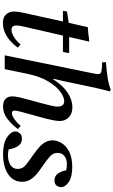

<svg xmlns="http://www.w3.org/2000/svg" viewBox="258 -1050 805 1362"><g transform="rotate(90 661.0 -369.5)"><path d="M348 -413H233L170 -139Q161 -100 161 -83Q161 -67 168 -57.5Q175 -48 193 -48Q214 -48 243 -65.5Q272 -83 295 -112Q308 -103 318 -92Q283 -43 238 -15Q193 13 145 13Q113 13 94.5 0Q76 -13 69 -31.5Q62 -50 62 -66Q62 -77 64 -93Q66 -109 71 -132L133 -413H58Q58 -421 59 -428Q60 -435 63 -442L142 -454Q149 -483 157.5 -519.5Q166 -556 173 -589Q197 -591 222.5 -593.5Q248 -596 272 -600L275 -596Q268 -566 261 -535.5Q254 -505 243 -457H356Q356 -445 354 -434.5Q352 -424 348 -413Z M504 -160 471 0H373L499 -617Q502 -631 504 -643Q506 -655 506 -662Q506 -681 488.5 -685.5Q471 -690 423 -691Q422 -698 421.5 -704.5Q421 -711 422 -718Q476 -722 527.5 -729.5Q579 -737 616 -752L629 -745Q617 -702 607 -657.5Q597 -613 587 -565L555 -413L539 -345H544Q585 -411 637 -445.5Q689 -480 741 -480Q788 -480 813.5 -454Q839 -428 839 -390Q839 -369 831.5 -334Q824 -299 813 -258.5Q802 -218 791 -179.5Q780 -141 772.5 -111.5Q765 -82 765 -70Q765 -63 769 -57Q773 -51 783 -51Q800 -51 826 -69Q852 -87 873 -113Q886 -104 896 -93Q862 -48 822.5 -18Q783 12 736 12Q699 12 681.5 -6.5Q664 -25 664 -53Q664 -73 671.5 -106Q679 -139 690 -178Q701 -217 711.5 -256Q722 -295 729.5 -327Q737 -359 737 -377Q737 -397 727.5 -409.5Q718 -422 698 -422Q671 -422 633 -395.5Q595 -369 559.5 -311.5Q524 -254 504 -160Z M1076 12Q997 12 955 -16Q913 -44 913 -75Q913 -92 926 -107Q939 -122 964 -122Q989 -122 1004.5 -108Q1020 -94 1028.5 -72Q1037 -50 1040 -28Q1051 -25 1061.5 -24Q1072 -23 1082 -23Q1123 -23 1151 -40.5Q1179 -58 1179 -93Q1179 -124 1155 -145.5Q1131 -167 1085 -198Q1058 -217 1033 -237.5Q1008 -258 992 -283Q976 -308 976 -339Q976 -371 995.5 -403.5Q1015 -436 1057 -457.5Q1099 -479 1164 -479Q1236 -479 1272 -454Q1308 -429 1308 -400Q1308 -385 1297.5 -369Q1287 -353 1261 -353Q1228 -353 1210.5 -379.5Q1193 -406 1189 -436Q1168 -441 1147 -441Q1107 -441 1086 -422.5Q1065 -404 1065 -375Q1065 -344 1089.5 -321.5Q1114 -299 1161 -267Q1188 -249 1213 -228.5Q1238 -208 1254 -182.5Q1270 -157 1270 -122Q1270 -80 1245 -50Q1220 -20 1176 -4Q1132 12 1076 12Z"/></g></svg>

Font: Tiro Bangla
Style: Italic
Weight: 400
Italic angle: -11°
Designer: Bangla: John Hudson & Fiona Ross, assisted by Neelakash Kshetrimayum. Latin: John Hudson with Paul Hanslow, assisted by 
Foundry: Tiro Typeworks Ltd.
Version: Version 1.60